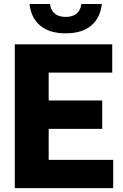

<svg xmlns="http://www.w3.org/2000/svg" viewBox="-20 -968 634 988"><path d="M56 0V-740H557.5V-594.5H230.5V-451H506V-305H230.5V-145.5H562.5V0ZM318 -796.5Q233.5 -796.5 186.5 -836.5Q139.5 -876.5 132 -947.5H237Q247 -881 318 -881Q389 -881 399 -947.5H504Q496.5 -876.5 449.5 -836.5Q402.5 -796.5 318 -796.5Z"/></svg>

Font: Encode Sans Semi Condensed ExtraBold
Style: Regular
Weight: 800
Width: 4
Designer: Multiple Designers
Foundry: Impallari Type
Version: Version 3.000; ttfautohint (v1.8.3) -l 8 -r 50 -G 200 -x 14 